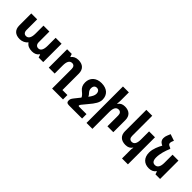

<svg xmlns="http://www.w3.org/2000/svg" viewBox="231 -2123 3727 3727"><g transform="rotate(45 2095.0 -259.5)"><path d="M266 9C331 9 398 -23 427 -66H435C469 -16 525 9 602 9C671 9 722 -17 750 -61H759L779 0H905V-504H742V-286C742 -178 710 -120 648 -120C601 -120 570 -153 570 -212V-504H408V-286C408 -178 375 -120 311 -120C264 -120 235 -153 235 -212V-504H73V-176C73 -57 140 9 266 9Z M1390 241H1689V120H1552V-330C1552 -448 1483 -514 1361 -514C1293 -514 1241 -488 1212 -445H1204L1184 -504H1057V0H1219V-222C1219 -328 1251 -385 1316 -385C1363 -385 1390 -353 1390 -296Z M2213 120H2009C1994 120 1990 115 1990 106C1990 95 1997 82 2009 67L2099 -42C2189 -147 2236 -220 2236 -299C2236 -429 2149 -514 1995 -514C1849 -514 1758 -425 1758 -297C1758 -223 1783 -174 1831 -135C1882 -94 1906 -67 1917 -38L1823 80C1788 123 1780 147 1780 178C1780 221 1800 241 1855 241H2213ZM1958 -204C1932 -231 1919 -262 1919 -295C1919 -354 1948 -385 1995 -385C2042 -385 2071 -352 2071 -294C2071 -250 2047 -205 2000 -143C1991 -167 1976 -186 1958 -204Z M2496 -760H2334V241H2496V-222C2496 -328 2527 -385 2592 -385C2640 -385 2667 -353 2667 -296V0H2829V-330C2829 -448 2760 -514 2638 -514C2568 -514 2526 -488 2497 -445H2489C2494 -476 2496 -510 2496 -542Z M3471 241V-502H3309V-281C3309 -176 3279 -119 3213 -119C3165 -119 3138 -151 3138 -208V-760H2976V-175C2976 -57 3046 10 3168 10C3237 10 3282 -15 3311 -59H3319C3312 -39 3309 -20 3309 -1V241Z M3957 -59H3966L3986 0H4113V-504H3951V-281C3951 -176 3916 -119 3850 -119C3796 -119 3763 -153 3763 -244C3763 -342 3799 -458 3836 -543V-560L3821 -553L3835 -560L3808 -572C3763 -591 3754 -604 3754 -632C3754 -647 3758 -664 3763 -676L3779 -714L3643 -760L3614 -689C3603 -663 3597 -637 3597 -602C3597 -557 3622 -519 3667 -497L3686 -487C3649 -422 3598 -313 3598 -213C3598 -73 3678 10 3809 10C3879 10 3929 -15 3957 -59Z"/></g></svg>

Font: Noto Sans Armenian Extra
Style: Regular
Weight: 800
Designer: Monotype Design Team
Foundry: Monotype Imaging Inc.
Version: Version 1.901